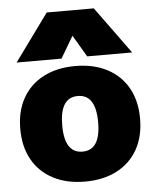

<svg xmlns="http://www.w3.org/2000/svg" viewBox="-55 -837 725 894"><g transform="rotate(-5 307.0 -390.0)"><path d="M307 10Q221 10 158 -23Q95 -56 61 -116.5Q27 -177 27 -260Q27 -343 61 -403.5Q95 -464 158 -497Q221 -530 307 -530Q393 -530 456 -497Q519 -464 553 -403.5Q587 -343 587 -260Q587 -177 553 -116.5Q519 -56 456 -23Q393 10 307 10ZM307 -130Q349 -130 370 -162.5Q391 -195 391 -260Q391 -325 370 -357.5Q349 -390 307 -390Q265 -390 244 -357.5Q223 -325 223 -260Q223 -195 244 -162.5Q265 -130 307 -130ZM37 -570 197 -790H417L577 -570H367L308 -670H306L247 -570Z"/></g></svg>

Font: M PLUS 2 Black
Style: Regular
Weight: 900
Designer: Coji Morishita
Foundry: UNDERFOREST DESIGN
Version: Version 1.001